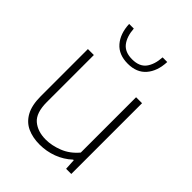

<svg xmlns="http://www.w3.org/2000/svg" viewBox="-227 -911 1037 1037"><g transform="rotate(45 292.0 -392.5)"><path d="M261.5 9Q208.5 9 168 -9.5Q127.5 -28 104.5 -69.8Q81.5 -111.5 81.5 -180.5V-540.5H127V-181.5Q127 -99 165.5 -66.2Q204 -33.5 266 -33.5Q312 -33.5 362 -53.2Q412 -73 449.5 -118V-540.5H495V0H455.5L452 -62H447.5Q410 -27 361.8 -9Q313.5 9 261.5 9ZM289.5 -636.5Q220.5 -636.5 183.2 -679.5Q146 -722.5 143 -794H178.5Q182.5 -736.5 208.5 -703.2Q234.5 -670 289.5 -670Q344.5 -670 369.8 -703.2Q395 -736.5 398.5 -794H434Q431 -722 394.2 -679.2Q357.5 -636.5 289.5 -636.5Z"/></g></svg>

Font: Encode Sans SemiExpanded SemiExpanded ExtraLight
Style: Regular
Weight: 200
Width: 6
Designer: Multiple Designers
Foundry: Impallari Type
Version: Version 3.000; ttfautohint (v1.8.3) -l 8 -r 50 -G 200 -x 14 